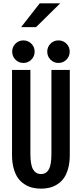

<svg xmlns="http://www.w3.org/2000/svg" viewBox="-20 -1119 490 1150"><path d="M106.5 -956.5 218 -1099H340.5L196 -956.5ZM53 -809.5Q53 -838 72.5 -857.5Q92 -877 120 -877Q148 -877 167.8 -857.5Q187.5 -838 187.5 -809.5Q187.5 -781.5 167.8 -761.8Q148 -742 120 -742Q92 -742 72.5 -761.8Q53 -781.5 53 -809.5ZM330 -742Q302 -742 282.5 -761.8Q263 -781.5 263 -809.5Q263 -838 282.5 -857.5Q302 -877 330 -877Q358.5 -877 378 -857.5Q397.5 -838 397.5 -809.5Q397.5 -781.5 378 -761.8Q358.5 -742 330 -742ZM52 -191V-700H162V-198.5Q162 -132 178.2 -104.2Q194.5 -76.5 225.5 -76.5Q256.5 -76.5 272.2 -104Q288 -131.5 288 -197.5V-700H398V-191Q398 -145.5 388.2 -110Q378.5 -74.5 362.2 -52Q346 -29.5 323.2 -15Q300.5 -0.5 276.5 5.2Q252.5 11 225.5 11Q198.5 11 174.5 5.2Q150.5 -0.5 127.5 -15Q104.5 -29.5 88.2 -52Q72 -74.5 62 -110Q52 -145.5 52 -191Z"/></svg>

Font: League Mono Condensed Medium
Style: Regular
Weight: 500
Width: 1
Designer: Tyler Finck
Foundry: The League of Moveable Type / Tyler Finck
Version: Version 2.210